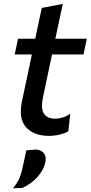

<svg xmlns="http://www.w3.org/2000/svg" viewBox="-20 -700 475 1006"><path d="M237.5 12Q157 12 116.5 -33.5Q89 -64.5 89 -116Q89 -140.5 95 -169Q109 -234 121.5 -293Q134 -352 147 -414.5H57L74.5 -497H164.5Q173.5 -540.5 181.8 -578.8Q190 -617 199 -658.5L309 -679.5Q298.5 -630 289.5 -588.5Q280.5 -547 270 -497H435L417.5 -414.5H252.5L205 -189Q200 -165.5 200 -146.5Q200 -120.5 210 -105Q227.5 -78 269 -78Q287.5 -78 308 -84.2Q328.5 -90.5 348.5 -105L338 -12.5Q323 -2.5 293.8 4.8Q264.5 12 237.5 12ZM47.5 286.5Q72.5 257.5 83.5 229Q94.5 200.5 102 161.5Q106 143 110 124.5Q114 106 118 87.5L169.5 83.5Q198 86 211 104.5Q219.5 117.5 219.5 133.5Q219.5 140.5 218 148.5Q209.5 190 177.2 226.2Q145 262.5 98 284.5Z"/></svg>

Font: Heraclito Medium
Style: Italic
Weight: 500
Italic angle: -12°
Designer: Kostas Bartsokas (font) & Cristiano Sobral (main changes)
Foundry: Kostas Bartsokas (font) & Cristiano Sobral (main changes)
Version: Version 1.00;July 8, 2020;FontCreator 13.0.0.2655 64-bit